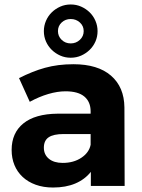

<svg xmlns="http://www.w3.org/2000/svg" viewBox="-20 -831 636 858"><path d="M296 -573Q271 -573 249.5 -582.5Q228 -592 211.5 -608Q195 -624 185.5 -645.5Q176 -667 176 -692Q176 -716 185.5 -738Q195 -760 211.5 -776Q228 -792 249.5 -801.5Q271 -811 296 -811Q321 -811 342.5 -801.5Q364 -792 380.5 -776Q397 -760 406.5 -738Q416 -716 416 -692Q416 -667 406.5 -645.5Q397 -624 380.5 -608Q364 -592 342.5 -582.5Q321 -573 296 -573ZM296 -746Q272 -746 255.5 -730.5Q239 -715 239 -692Q239 -669 255.5 -653Q272 -637 296 -637Q320 -637 337 -653Q354 -669 354 -692Q354 -715 337 -730.5Q320 -746 296 -746ZM386 -63Q359 -29 316.5 -11Q274 7 217 7Q174 7 139.5 -5.5Q105 -18 81 -40.5Q57 -63 44.5 -93.5Q32 -124 32 -161Q32 -237 84.5 -279.5Q137 -322 237 -323H385V-333Q385 -376 357 -399.5Q329 -423 273 -423Q237 -423 196 -411Q155 -399 113 -376L65 -482Q95 -497 123.5 -508.5Q152 -520 181 -528Q210 -536 241.5 -540Q273 -544 308 -544Q417 -544 476 -493Q535 -442 536 -351L537 0H386ZM260 -103Q309 -103 343.5 -126Q378 -149 385 -184V-232H264Q219 -232 197.5 -217.5Q176 -203 176 -171Q176 -140 198.5 -121.5Q221 -103 260 -103Z"/></svg>

Font: Montserrat Semi Bold
Style: Regular
Weight: 600
Designer: Julieta Ulanovsky
Foundry: Julieta Ulanovsky
Version: Version 3.001 September 28, 2015